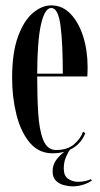

<svg xmlns="http://www.w3.org/2000/svg" viewBox="-20 -546 362 697"><path d="M170.5 10.5Q120.5 10.5 88 -28.2Q55.5 -67 39.8 -129.5Q24 -192 24 -263Q24 -354.5 45.2 -412.8Q66.5 -471 99.2 -498.8Q132 -526.5 166 -526.5Q206.5 -526.5 236 -495.8Q265.5 -465 281.8 -414Q298 -363 298 -302.5Q298 -284 297 -268.5H115V-268Q115 -195 118.8 -134.5Q122.5 -74 137 -37.8Q151.5 -1.5 184 -1.5Q224.5 -1.5 248.8 -22.2Q273 -43 281.5 -68L289.5 -62.5Q282.5 -44 268.8 -28.2Q255 -12.5 234 -2.5Q225.5 9 218.5 26.5Q211.5 44 211.5 66Q211.5 92 227.2 103Q243 114 264 114Q277.5 114 289.8 111.2Q302 108.5 309.5 104.5L313.5 109Q302.5 118 282.8 124.2Q263 130.5 245 130.5Q229 130.5 211.8 126Q194.5 121.5 182.8 109.8Q171 98 171 76.5Q171 51.5 184.5 34Q198 16.5 213.5 5Q193.5 10.5 170.5 10.5ZM166 -517Q142.5 -517 129 -458.2Q115.5 -399.5 115 -278.5H208Q208 -391.5 199.5 -454.2Q191 -517 166 -517Z"/></svg>

Font: Imbue 100pt Medium
Style: Regular
Weight: 500
Designer: Tyler Finck
Foundry: Etcetera Type Company
Version: Version 1.102; ttfautohint (v1.8.3)